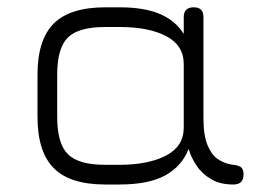

<svg xmlns="http://www.w3.org/2000/svg" viewBox="-20 -492 705 512"><path d="M80 -180.5C80 -180.5 80 -180.5 80 -180.5C80 -180.5 80 -292.5 80 -292.5C80 -355 94.5 -400.5 123.5 -429.5C152.5 -458 198 -472.5 260.5 -472.5C260.5 -472.5 260.5 -472.5 260.5 -472.5C260.5 -472.5 298.5 -472.5 298.5 -472.5C343 -472.5 379.5 -466.5 407 -454.5C434.5 -442.5 455.5 -425 470 -401.5C470 -401.5 470 -401.5 470 -401.5C470 -401.5 470 -446.5 470 -446.5C470 -464 479 -472.5 496.5 -472.5C496.5 -472.5 496.5 -472.5 496.5 -472.5C514 -472.5 522.5 -464 522.5 -446.5C522.5 -446.5 522.5 -446.5 522.5 -446.5C522.5 -446.5 522.5 -176.5 522.5 -176.5C522.5 -145 526.5 -121 534 -103.5C541.5 -86 551 -73.5 563.5 -66C575.5 -58.5 588.5 -54 602.5 -52.5C602.5 -52.5 602.5 -52.5 602.5 -52.5C612 -51.5 619 -49 623.5 -45.5C627.5 -41.5 629.5 -35 629.5 -26.5C629.5 -26.5 629.5 -26.5 629.5 -26.5C629.5 -9 620.5 0 602.5 0C602.5 0 602.5 0 602.5 0C579 0 559.5 -4.5 543.5 -14C527 -23.5 514 -35.5 504.5 -50C494.5 -64.5 487.5 -79.5 483 -95C483 -95 483 -95 483 -95C471.5 -64.5 450.5 -41 421 -24.5C391 -8 350 0 298.5 0C298.5 0 298.5 0 298.5 0C298.5 0 260.5 0 260.5 0C198 0 152.5 -14.5 123.5 -43.5C94.5 -72.5 80 -118 80 -180.5ZM132.5 -292.5C132.5 -292.5 132.5 -180.5 132.5 -180.5C132.5 -133 142 -99.5 161 -81C179.5 -62 213 -52.5 260.5 -52.5C260.5 -52.5 260.5 -52.5 260.5 -52.5C260.5 -52.5 298.5 -52.5 298.5 -52.5C350.5 -52.5 392 -61 423.5 -77.5C454.5 -94 470 -118.5 470 -152C470 -152 470 -152 470 -152C470 -152 470 -321 470 -321C470 -354.5 454.5 -379 423.5 -395.5C392 -412 350.5 -420 298.5 -420C298.5 -420 298.5 -420 298.5 -420C298.5 -420 260.5 -420 260.5 -420C213 -420 179.5 -410.5 161 -392C142 -373.5 132.5 -340 132.5 -292.5C132.5 -292.5 132.5 -292.5 132.5 -292.5Z"/></svg>

Font: Jura-Fortis-Regular
Style: Regular
Weight: 500
Designer: Daniel Johnson, Alexei Vanyashin, Mirko Velimirovic
Foundry: Daniel Johnson
Version: ""